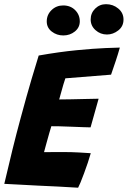

<svg xmlns="http://www.w3.org/2000/svg" viewBox="-30 -891 610 918"><path d="M343.5 6.5Q295.5 3.5 248.2 1Q201 -1.5 152 -3.5Q112.5 -5.5 71.5 -7.8Q30.5 -10 -9.5 -12Q10 -96.5 29.5 -175.2Q49 -254 68 -324Q98 -435.5 121 -513.2Q144 -591 155 -625.5Q254 -643 337 -651Q420 -659 474.5 -661.2Q529 -663.5 543 -663.5Q534 -631.5 523.5 -600Q513 -568.5 501 -534L282.5 -516.5Q279 -507.5 273 -486.8Q267 -466 261.2 -445Q255.5 -424 253 -415.5Q272.5 -415.5 308.8 -416.2Q345 -417 382.2 -417.8Q419.5 -418.5 441.5 -419L403 -282Q394.5 -282 368.2 -283Q342 -284 310 -285.2Q278 -286.5 251.2 -287.2Q224.5 -288 215.5 -287.5Q212.5 -279 205.5 -254.2Q198.5 -229.5 191.2 -203Q184 -176.5 180.5 -163.5Q187 -163.5 215.5 -163.8Q244 -164 274 -164Q311.5 -164 347.5 -162Q383.5 -160 404 -158.5Q398.5 -138.5 389.8 -112.8Q381 -87 371.8 -62Q362.5 -37 354.8 -18.2Q347 0.5 343.5 6.5ZM481.5 -726Q450 -726 426.8 -746.8Q403.5 -767.5 403.5 -798Q403.5 -828.5 425 -849.8Q446.5 -871 477 -871Q510.5 -871 535.5 -850.2Q560.5 -829.5 560.5 -797.5Q560.5 -765 535.5 -745.5Q510.5 -726 481.5 -726ZM272.5 -721.5Q241.5 -721.5 217.5 -740Q193.5 -758.5 193.5 -788.5Q193.5 -820.5 216.5 -842.8Q239.5 -865 272 -865Q307 -865 329.2 -842.8Q351.5 -820.5 351.5 -789Q351.5 -759.5 328 -740.5Q304.5 -721.5 272.5 -721.5Z"/></svg>

Font: Grandstander
Style: Bold Italic
Weight: 700
Italic angle: -15°
Designer: Tyler Finck
Foundry: Etcetera Type Co
Version: Version 1.200; ttfautohint (v1.8.3)